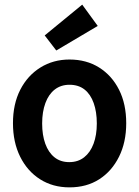

<svg xmlns="http://www.w3.org/2000/svg" viewBox="-20 -795 600 829"><path d="M280 14Q208 14 153 -21Q98 -56 67 -118.5Q36 -181 36 -263Q36 -346 67.5 -407.5Q99 -469 154.5 -503.5Q210 -538 280 -538Q353 -538 408 -503.5Q463 -469 494 -407.5Q525 -346 525 -263Q525 -181 494 -118.5Q463 -56 408.5 -21Q354 14 280 14ZM279 -95Q317 -95 343.5 -116Q370 -137 384 -174.5Q398 -212 398 -262Q398 -312 384.5 -350Q371 -388 345 -408.5Q319 -429 280 -429Q243 -429 216.5 -408.5Q190 -388 176 -350Q162 -312 162 -262Q162 -212 175.5 -174.5Q189 -137 215 -116Q241 -95 279 -95ZM223 -577 173 -642 335 -775 402 -683Z"/></svg>

Font: Ubuntu Sans Mono SemiBold
Style: Regular
Weight: 600
Monospace: yes
Designer: Dalton Maag Ltd
Foundry: Dalton Maag Ltd
Version: Version 1.006